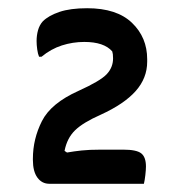

<svg xmlns="http://www.w3.org/2000/svg" viewBox="-20 -808 440 467"><path d="M330 -361H100Q82 -361 71 -376Q60 -391 60 -419V-422Q60 -470 82 -513.5Q104 -557 171 -587Q224 -611 239.5 -627.5Q255 -644 255 -666Q255 -672 254.5 -676Q254 -680 253 -683Q233 -706 185 -706Q157 -706 130.5 -697.5Q104 -689 81 -670H75Q72 -677 70.5 -688Q69 -699 69 -708Q69 -722 72.5 -734.5Q76 -747 84 -756Q98 -770 124.5 -779Q151 -788 192 -788Q264 -788 301 -752.5Q338 -717 338 -664V-658Q338 -618 310 -586.5Q282 -555 225 -529Q182 -510 162.5 -491Q143 -472 137 -441L143 -437Q160 -440 178.5 -442Q197 -444 225 -444H280Q312 -444 323.5 -435Q335 -426 335 -403Q335 -395 333.5 -382Q332 -369 330 -361Z"/></svg>

Font: Recursive Sn Csl St Med
Style: Regular
Weight: 500
Version: Version 1.079;hotconv 1.0.112;makeotfexe 2.5.65598; ttfautoh